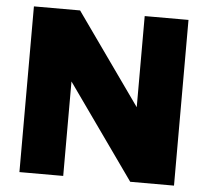

<svg xmlns="http://www.w3.org/2000/svg" viewBox="-51 -754 874 808"><g transform="rotate(5 386.5 -350.0)"><path d="M60 -700H255L528 -315V-700H713V0H528L245 -399V0H60Z"/></g></svg>

Font: Oak Sans Black
Style: Regular
Weight: 900
Designer: Erik Kennedy, Walven
Foundry: Erik Kennedy, Walven
Version: Version 1.000